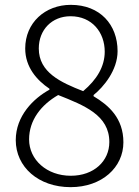

<svg xmlns="http://www.w3.org/2000/svg" viewBox="-20 -759 575 792"><path d="M271 13C401 13 489 -69 489 -172C489 -272 428 -325 366 -362V-367C407 -400 465 -469 465 -548C465 -657 393 -739 272 -739C166 -739 84 -665 84 -559C84 -482 132 -428 184 -393V-389C118 -353 45 -281 45 -181C45 -70 139 13 271 13ZM323 -383C231 -419 140 -460 140 -559C140 -636 194 -692 271 -692C360 -692 412 -625 412 -546C412 -485 380 -431 323 -383ZM272 -34C173 -34 100 -100 100 -184C100 -263 149 -326 220 -367C328 -324 431 -284 431 -173C431 -95 368 -34 272 -34Z"/></svg>

Font: Noto Sans HK Light
Style: Regular
Weight: 300
Designer: Ryoko NISHIZUKA 西塚涼子 (kana, bopomofo & ideographs); Paul D. Hunt (Latin, Greek & Cyrillic); Sandoll Communications 산돌커뮤니
Foundry: Adobe
Version: Version 2.004;hotconv 1.0.118;makeotfexe 2.5.65603